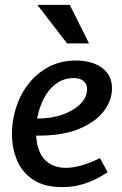

<svg xmlns="http://www.w3.org/2000/svg" viewBox="-20 -754 500 787"><path d="M293 -506Q331 -506 364.5 -494Q398 -482 418.5 -456.5Q439 -431 439 -391Q439 -343 405.5 -298.5Q372 -254 303.5 -225.5Q235 -197 128 -198Q133 -129 165.5 -97.5Q198 -66 250 -66Q280 -66 316 -76.5Q352 -87 390 -106L421 -48Q408 -39 381.5 -24.5Q355 -10 317.5 1.5Q280 13 236 13Q162 13 116.5 -17Q71 -47 50 -96.5Q29 -146 29 -206Q29 -260 46 -313.5Q63 -367 97 -410.5Q131 -454 180 -480Q229 -506 293 -506ZM283 -434Q241 -434 209.5 -410.5Q178 -387 159 -349Q140 -311 132 -268Q191 -268 237 -284.5Q283 -301 310 -328.5Q337 -356 337 -389Q337 -410 322 -422Q307 -434 283 -434ZM266 -734 345 -576H255L133 -734Z"/></svg>

Font: Rosario SemiBold
Style: Italic
Weight: 600
Italic angle: -8.05°
Designer: Hector Gatti
Foundry: Omnibus Type
Version: Version 1.101; ttfautohint (v1.8.1.43-b0c9)